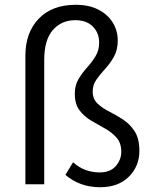

<svg xmlns="http://www.w3.org/2000/svg" viewBox="-20 -765 628 797"><path d="M395.5 12.2Q311.5 12.2 251.5 -39.1L283.2 -91.3Q309.6 -68.4 336.9 -58.8Q364.3 -49.3 393.6 -49.3Q437.5 -49.3 460.4 -75.4Q483.4 -101.6 483.4 -134.8Q483.4 -171.4 463.9 -193.6Q444.3 -215.8 415.5 -231.7Q386.7 -247.6 358.2 -264.4Q329.6 -281.2 310.1 -307.1Q290.5 -333 290.5 -376Q290.5 -411.1 305.9 -436.8Q321.3 -462.4 341.1 -484.4Q360.8 -506.3 376.2 -531Q391.6 -555.7 391.6 -588.4Q391.6 -627.9 365.7 -654.5Q339.8 -681.2 292.5 -681.2Q234.9 -681.2 199.2 -640.1Q163.6 -599.1 163.6 -517.1V0H85.4V-533.7Q85.4 -629.9 140.9 -687.5Q196.3 -745.1 294.4 -745.1Q349.1 -745.1 388.2 -725.1Q427.2 -705.1 448 -671.4Q468.8 -637.7 468.8 -596.7Q468.8 -557.6 453.1 -529.8Q437.5 -502 416.7 -479.5Q396 -457 380.4 -434.8Q364.7 -412.6 364.7 -385.3Q364.7 -354.5 384.3 -335.7Q403.8 -316.9 432.9 -302.2Q461.9 -287.6 490.7 -268.8Q519.5 -250 539.1 -219.7Q558.6 -189.5 558.6 -138.7Q558.6 -74.7 514.6 -31.2Q470.7 12.2 395.5 12.2Z"/></svg>

Font: Akatab
Style: Regular
Weight: 400
Designer: SIL Global
Foundry: SIL Global
Version: Version 4.100